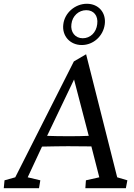

<svg xmlns="http://www.w3.org/2000/svg" viewBox="-35 -999 713 1019"><path d="M-15 0H172L179 -42L112 -58L188 -221C242 -222 287 -223 326 -223C362 -223 404 -222 450 -222L492 -58L421 -42L418 0H633L641 -42L587 -58L422 -711L357 -673L46 -58L-11 -42ZM215 -278 358 -577 436 -278C409 -277 374 -276 333 -276C283 -276 244 -277 215 -278ZM301 -870C293 -808 337 -760 399 -760C461 -760 513 -808 521 -870C529 -932 488 -979 426 -979C364 -979 308 -931 301 -870ZM344 -871C349 -915 383 -945 423 -945C462 -945 487 -916 481 -871C476 -826 444 -796 404 -796C364 -796 338 -829 344 -871Z"/></svg>

Font: TPK Tissa Web
Style: Italic
Weight: 400
Italic angle: -7°
Designer: Jacques Le Bailly, Suppakit Chalermlarp | Katatrad Co.,Ltd.
Foundry: Jacques Le Bailly, Cadson Demak Co.,Ltd.
Version: Version 5.000;Glyphs 3.1.2 (3151)